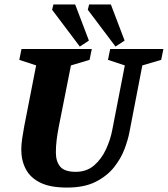

<svg xmlns="http://www.w3.org/2000/svg" viewBox="-20 -836 757 866"><path d="M282 10Q207 10 162 -12Q117 -34 96.5 -73Q76 -112 76 -161Q76 -184 80 -211Q84 -238 89 -265L143 -541L67 -566L77 -615H394L384 -566L300 -541L245 -264Q239 -233 235.5 -205Q232 -177 232 -148Q232 -108 251.5 -84.5Q271 -61 322 -61Q371 -61 404.5 -90Q438 -119 458 -162.5Q478 -206 486 -248L543 -541L467 -566L477 -615H717L707 -566L622 -541L563 -236Q557 -205 541.5 -163.5Q526 -122 495 -82.5Q464 -43 412.5 -16.5Q361 10 282 10ZM501 -626 376 -792 382 -816H480L542 -653ZM340 -626 215 -792 221 -816H319L381 -653Z"/></svg>

Font: Manuale ExtraBold
Style: Italic
Weight: 800
Italic angle: -11°
Designer: Eduardo Tunni / Pablo Cosgaya
Foundry: Eduardo Tunni / Pablo Cosgaya
Version: Version 1.002